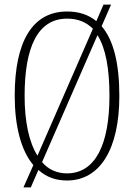

<svg xmlns="http://www.w3.org/2000/svg" viewBox="-20 -775 583 835"><path d="M125 -57 82 40H114L147 -36C180 -6 221 10 271 10C416 10 499 -128 499 -358C499 -501 473 -602 422 -661L463 -755H430L399 -683C365 -711 323 -725 272 -725C120 -725 44 -593 44 -359C44 -227 71 -121 125 -57ZM384 -650 143 -98C106 -156 87 -247 87 -358C87 -570 144 -694 272 -694C320 -694 356 -678 384 -650ZM271 -21C227 -21 190 -38 163 -70L404 -622C440 -565 456 -475 456 -358C456 -149 396 -21 271 -21Z"/></svg>

Font: Noto Serif Sinhala ExtraCondensed ExtraLight
Style: Regular
Weight: 200
Width: 2
Designer: Jelle Bosma - Monotype Design Team
Foundry: Monotype Imaging Inc.
Version: Version 2.007